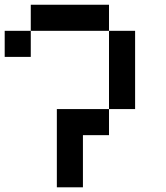

<svg xmlns="http://www.w3.org/2000/svg" viewBox="-20 -798 707 818"><path d="M111.1 -555.6H0V-666.7H111.1ZM222.2 -333.3H444.4V-222.2H333.3V0H222.2ZM555.6 -333.3H444.4V-666.7H555.6ZM444.4 -666.7H111.1V-777.8H444.4Z"/></svg>

Font: Pixeloid Mono
Style: Regular
Weight: 400
Monospace: yes
Designer: GGBotNet
Foundry: GGBotNet
Version: 0.5